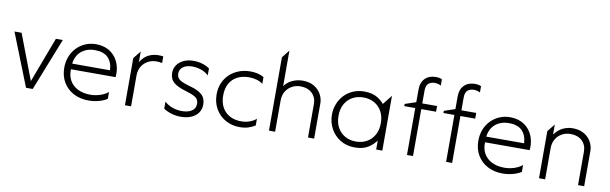

<svg xmlns="http://www.w3.org/2000/svg" viewBox="-48 -1225 5479 1725"><g transform="rotate(10 2691.5 -362.5)"><path d="M211 0 21 -480H86L251 -47H236L399 -480H462L272 0Z M783 15Q705 15 645.2 -16.8Q585.5 -48.5 551.8 -105.5Q518 -162.5 518 -238Q518 -293 536.5 -340Q555 -387 588.5 -421.8Q622 -456.5 666.8 -475.8Q711.5 -495 764 -495Q819.5 -495 863.2 -475.2Q907 -455.5 936.2 -420Q965.5 -384.5 979 -337Q992.5 -289.5 987 -234H580Q577 -175.5 601.8 -131.8Q626.5 -88 674.8 -63.5Q723 -39 790 -39Q834.5 -39 877.5 -52.8Q920.5 -66.5 952 -92V-29.5Q927.5 -14 899.2 -4.2Q871 5.5 841.5 10.2Q812 15 783 15ZM582 -286H927Q923.5 -359.5 882.8 -400.2Q842 -441 764 -441Q688.5 -441 639.8 -400.2Q591 -359.5 582 -286Z M1113.5 0V-430L1169.5 -500V-403Q1202.5 -455.5 1244.5 -475.2Q1286.5 -495 1333.5 -495Q1343.5 -495 1354.5 -494.2Q1365.5 -493.5 1376.5 -492V-431Q1364 -434 1351.8 -435.5Q1339.5 -437 1327.5 -437Q1258.5 -437 1214 -393.2Q1169.5 -349.5 1169.5 -279V0Z M1623.5 15Q1580 15 1538.8 2.5Q1497.5 -10 1466.5 -30.5V-95Q1496.5 -67.5 1538 -52.2Q1579.5 -37 1624.5 -37Q1682.5 -37 1716 -60Q1749.5 -83 1749.5 -124Q1749.5 -163 1722.5 -182.2Q1695.5 -201.5 1628.5 -221Q1552 -243 1516.2 -274.5Q1480.5 -306 1480.5 -362Q1480.5 -401.5 1502.5 -432.8Q1524.5 -464 1563 -482Q1601.5 -500 1651.5 -500Q1694 -500 1731.5 -489Q1769 -478 1799.5 -457V-393Q1782.5 -410 1758.8 -422.2Q1735 -434.5 1707 -441.2Q1679 -448 1649.5 -448Q1599.5 -448 1567.5 -426Q1535.5 -404 1535.5 -365Q1535.5 -324.5 1566.2 -305.5Q1597 -286.5 1657.5 -270Q1733.5 -250 1769.5 -217.5Q1805.5 -185 1805.5 -128Q1805.5 -84.5 1783 -52.5Q1760.5 -20.5 1719.5 -2.8Q1678.5 15 1623.5 15Z M2164.5 15Q2089 15 2031 -18.2Q1973 -51.5 1940.2 -109Q1907.5 -166.5 1907.5 -240Q1907.5 -296 1927 -342.5Q1946.5 -389 1982.2 -423.2Q2018 -457.5 2066.5 -476.2Q2115 -495 2172.5 -495Q2207 -495 2237.5 -488Q2268 -481 2295.5 -465V-404Q2272.5 -422 2239.2 -431.5Q2206 -441 2168.5 -441Q2107 -441 2062 -417.2Q2017 -393.5 1992.2 -348.8Q1967.5 -304 1967.5 -241Q1967.5 -146.5 2021.5 -92.8Q2075.5 -39 2167.5 -39Q2209.5 -39 2246 -53Q2282.5 -67 2302.5 -87V-25Q2271 -5.5 2237 4.8Q2203 15 2164.5 15Z M2427.5 0V-669L2483.5 -740V-392L2472.5 -401Q2505.5 -452 2552.8 -473.5Q2600 -495 2648.5 -495Q2712 -495 2754.5 -469Q2797 -443 2818.2 -403.2Q2839.5 -363.5 2839.5 -323V0H2783.5V-306Q2783.5 -366 2744 -403.5Q2704.5 -441 2638.5 -441Q2595.5 -441 2560.2 -421.5Q2525 -402 2504.2 -366.8Q2483.5 -331.5 2483.5 -285V0Z M3211.5 15Q3136.5 15 3079.8 -19.8Q3023 -54.5 2991.2 -112.5Q2959.5 -170.5 2959.5 -240Q2959.5 -292 2977.8 -338.2Q2996 -384.5 3029.2 -419.8Q3062.5 -455 3109 -475Q3155.5 -495 3211.5 -495Q3287.5 -495 3335.8 -463.8Q3384 -432.5 3414.5 -386L3385.5 -354V-404L3461.5 -500V0H3405.5V-106L3414.5 -94Q3384 -47.5 3335.8 -16.2Q3287.5 15 3211.5 15ZM3212.5 -39Q3269 -39 3312.5 -63.8Q3356 -88.5 3380.8 -133.5Q3405.5 -178.5 3405.5 -240Q3405.5 -301.5 3380.8 -346.8Q3356 -392 3312.5 -416.5Q3269 -441 3212.5 -441Q3156 -441 3112.5 -416.5Q3069 -392 3044.2 -346.8Q3019.5 -301.5 3019.5 -240Q3019.5 -178.5 3044.2 -133.5Q3069 -88.5 3112.5 -63.8Q3156 -39 3212.5 -39Z M3686.5 0V-596Q3686.5 -662 3723.2 -698.5Q3760 -735 3820.5 -735Q3838.5 -735 3852.5 -732.2Q3866.5 -729.5 3877.5 -724V-667Q3862.5 -674.5 3848.5 -677.8Q3834.5 -681 3821.5 -681Q3787 -681 3764.2 -662.5Q3741.5 -644 3741.5 -595V-480H3876.5V-428H3741.5V0ZM3586.5 -428V-448L3712.5 -490V-428ZM4043.5 0V-596Q4043.5 -662 4080.2 -698.5Q4117 -735 4177.5 -735Q4195.5 -735 4209.5 -732.2Q4223.5 -729.5 4234.5 -724V-667Q4219.5 -674.5 4205.5 -677.8Q4191.5 -681 4178.5 -681Q4144 -681 4121.2 -662.5Q4098.5 -644 4098.5 -595V-480H4233.5V-428H4098.5V0ZM3943.5 -428V-448L4069.5 -490V-428Z M4560.5 15Q4482.5 15 4422.8 -16.8Q4363 -48.5 4329.2 -105.5Q4295.5 -162.5 4295.5 -238Q4295.5 -293 4314 -340Q4332.5 -387 4366 -421.8Q4399.5 -456.5 4444.2 -475.8Q4489 -495 4541.5 -495Q4597 -495 4640.8 -475.2Q4684.5 -455.5 4713.8 -420Q4743 -384.5 4756.5 -337Q4770 -289.5 4764.5 -234H4357.5Q4354.5 -175.5 4379.2 -131.8Q4404 -88 4452.2 -63.5Q4500.5 -39 4567.5 -39Q4612 -39 4655 -52.8Q4698 -66.5 4729.5 -92V-29.5Q4705 -14 4676.8 -4.2Q4648.5 5.5 4619 10.2Q4589.5 15 4560.5 15ZM4359.5 -286H4704.5Q4701 -359.5 4660.2 -400.2Q4619.5 -441 4541.5 -441Q4466 -441 4417.2 -400.2Q4368.5 -359.5 4359.5 -286Z M4891 0V-430L4947 -500V-408Q4980 -454.5 5023.5 -474.8Q5067 -495 5112 -495Q5175.5 -495 5218 -469Q5260.5 -443 5281.8 -403.2Q5303 -363.5 5303 -323V0H5247V-306Q5247 -366 5207.5 -403.5Q5168 -441 5102 -441Q5059 -441 5023.8 -421.5Q4988.5 -402 4967.8 -366.8Q4947 -331.5 4947 -285V0Z"/></g></svg>

Font: Geologica-Sharp
Style: Regular
Weight: 100
Designer: Sindre Bremnes, Frode Helland
Foundry: Monokrom Skriftforlag AS
Version: Version 1.010;gftools[0.9.28]